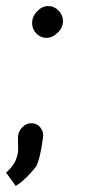

<svg xmlns="http://www.w3.org/2000/svg" viewBox="-27 -503 286 634"><path d="M79 -427Q79 -448 95.5 -465.5Q112 -483 132 -483Q152 -483 166.5 -468Q181 -453 181 -433Q181 -412 163.5 -395Q146 -378 126 -378Q107 -378 93 -392.5Q79 -407 79 -427ZM28 17Q33 4 33 -11Q33 -18 32.5 -31.5Q32 -45 33 -56Q35 -71 47.5 -83.5Q60 -96 76 -96Q96 -96 107 -81Q118 -66 115 -49Q106 21 92 47Q80 63 61 82Q42 101 25 111L-7 67Q6 56 15.5 42.5Q25 29 28 17Z"/></svg>

Font: Bellota Text
Style: Bold Italic
Weight: 700
Italic angle: -7.5°
Designer: Kemie Guaida
Foundry: Kemie Guaida
Version: Version 4.001